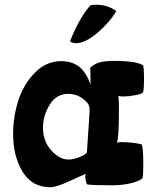

<svg xmlns="http://www.w3.org/2000/svg" viewBox="-20 -768 663 804"><path d="M35 -207Q35 -279 56.5 -346.5Q78 -414 125.5 -463Q173 -512 237 -512Q266 -512 288.5 -502Q311 -492 323.5 -477.5Q336 -463 344 -448.5Q352 -434 355 -424Q358 -414 359 -414Q359 -468 358 -485Q378 -502 399.5 -507.5Q421 -513 459 -513Q489 -513 512.5 -511Q536 -509 548 -506Q560 -503 567.5 -500Q575 -497 577 -496L579 -495Q583 -486 583 -439Q583 -391 579 -382Q576 -375 547 -369.5Q518 -364 497 -364Q487 -364 475 -366Q478 -360 478 -315Q478 -184 469 -170Q476 -173 486 -173Q530 -173 572 -164Q580 -158 580 -79Q580 -35 577 -23Q570 -12 533 -2Q496 8 449 8Q364 8 344 4Q337 -15 337 -28Q337 -36 340 -40Q328 -36 272 -10Q216 16 191 16Q114 16 74.5 -49Q35 -114 35 -207ZM160 -233Q160 -177 194.5 -138.5Q229 -100 267 -100Q288 -100 315 -111Q342 -122 344 -131Q347 -177 349.5 -215.5Q352 -254 353.5 -274.5Q355 -295 355 -301V-313Q355 -334 327.5 -354.5Q300 -375 266 -375Q216 -375 188 -329.5Q160 -284 160 -233ZM273 -595Q314 -697 359 -746Q368 -748 386 -748Q430 -748 467 -722Q440 -675 388.5 -631Q337 -587 298 -587Q284 -587 273 -595Z"/></svg>

Font: Gorditas
Style: Regular
Weight: 400
Designer: Gustavo Dipre (gbrenda1987@gmail.com)
Foundry: Gustavo Dipre (gbrenda1987@gmail.com)
Version: Version 1.001